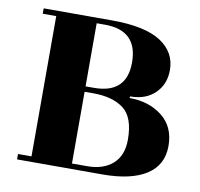

<svg xmlns="http://www.w3.org/2000/svg" viewBox="-67 -631 731 701"><g transform="rotate(10 298.0 -280.0)"><path d="M240 -306H271Q392 -306 392 -421Q392 -540 271 -540H240ZM240 -20H296Q356 -20 391 -51Q426 -82 426 -141Q426 -224 385 -255Q344 -286 272 -286H240ZM40 0V-20H90V-540H40V-560H292Q416 -560 474.5 -522Q533 -484 533 -418Q533 -365 498.5 -331.5Q464 -298 406 -298V-292Q478 -292 527 -253.5Q576 -215 576 -144Q576 -73 519 -36.5Q462 0 356 0Z"/></g></svg>

Font: Rozha One
Style: Regular
Weight: 400
Designer: Tim Donaldson, Indian Type Foundry
Foundry: Indian Type Foundry
Version: Version 1.300;PS 1.0;hotconv 1.0.78;makeotf.lib2.5.61930; tt